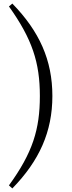

<svg xmlns="http://www.w3.org/2000/svg" viewBox="-20 -839 404 1074"><path d="M203 -302C203 -116 163 15 30 198L49 215C200 60 273 -102 273 -302C273 -503 200 -664 49 -819L30 -803C160 -621 203 -489 203 -302Z"/></svg>

Font: Harano Aji Mincho CN
Style: Regular
Weight: 400
Foundry: Masamichi Hosoda
Version: HaranoAjiMinchoCN-Regular version 20230610;ttx 4.39.4